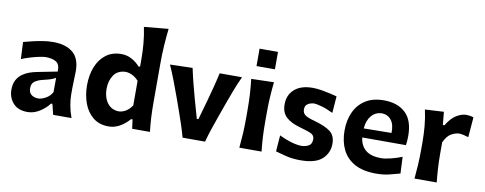

<svg xmlns="http://www.w3.org/2000/svg" viewBox="-68 -1164 3828 1516"><g transform="rotate(10 1846.0 -406.5)"><path d="M195.8 13.2Q119.1 13.2 80.1 -31.5Q41 -76.2 41 -139.6Q41 -186 58.1 -217Q75.2 -248 102.1 -266.8Q128.9 -285.6 158.4 -295.7Q188 -305.7 212.9 -310.5L376.5 -342.8Q378.9 -400.9 347.9 -419.9Q316.9 -439 262.7 -439Q249 -439 217.5 -432.9Q186 -426.8 147.5 -415.5Q108.9 -404.3 72.8 -389.2L66.4 -525.4Q93.3 -532.2 132.3 -542Q171.4 -551.8 215.8 -559.1Q260.3 -566.4 303.2 -566.4Q401.4 -566.4 459 -520Q516.6 -473.6 516.6 -369.1Q516.6 -342.3 514.6 -304Q512.7 -265.6 512.7 -233.9V-184.6Q512.7 -143.6 520.8 -97.7Q528.8 -51.8 547.4 0H400.4L379.4 -84.5H368.2Q339.4 -45.4 292.7 -16.1Q246.1 13.2 195.8 13.2ZM261.2 -106.9Q286.6 -106.9 319.3 -124.5Q352.1 -142.1 372.1 -176.3L372.6 -292Q361.8 -285.2 342 -277.1Q322.3 -269 271 -257.3Q236.8 -249.5 210.7 -232.4Q184.6 -215.3 184.6 -178.2Q184.6 -139.6 207 -123.3Q229.5 -106.9 261.2 -106.9Z M846.7 14.2Q771 14.2 721.2 -26.4Q671.4 -66.9 647.2 -133.3Q623 -199.7 623 -276.9Q623 -358.9 648.9 -424.3Q674.8 -489.7 725.1 -528.1Q775.4 -566.4 848.6 -566.4Q893.6 -566.4 931.4 -545.9Q969.2 -525.4 997.1 -493.7H1010.3V-546.4Q1010.3 -614.3 1004.6 -679Q999 -743.7 985.4 -808.6L1180.2 -826.7Q1172.9 -760.7 1168.2 -691.4Q1163.6 -622.1 1163.6 -546.4V-239.7Q1163.6 -170.9 1166.5 -115.2Q1169.4 -59.6 1176.3 0H1033.7L1023.9 -73.7H1012.7Q934.6 14.2 846.7 14.2ZM903.8 -116.7Q967.3 -119.6 1010.3 -183.1V-379.9Q987.8 -405.8 960 -419.4Q932.1 -433.1 904.8 -433.6Q841.8 -431.6 810.8 -386Q779.8 -340.3 779.8 -275.4Q779.8 -234.9 793.2 -199.2Q806.6 -163.6 834 -141.1Q861.3 -118.7 903.8 -116.7Z M1438 0Q1423.8 -52.2 1406.2 -105.2Q1388.7 -158.2 1370.6 -208.5L1335.9 -306.2Q1313.5 -367.2 1290.3 -429Q1267.1 -490.7 1239.7 -551.3L1420.4 -556.2Q1433.1 -496.1 1448.2 -436.8Q1463.4 -377.4 1480 -316.9L1522.9 -165.5H1535.6L1578.6 -317.4Q1595.7 -378.9 1610.8 -437Q1626 -495.1 1638.2 -551.3H1817.4Q1789.1 -490.2 1765.6 -428.2Q1742.2 -366.2 1720.2 -305.2L1685.1 -206.5Q1666.5 -154.8 1649.4 -103.5Q1632.3 -52.2 1618.2 0Z M1914.7 -797.7H2062.4V-658.1H1914.7ZM1893.1 0Q1898.9 -59.6 1902.1 -115.2Q1905.3 -170.9 1905.3 -239.7V-294.4Q1905.3 -375.5 1901.6 -433.8Q1897.9 -492.2 1891.1 -551.3L2072.8 -556.2Q2065.9 -495.6 2062.3 -436.3Q2058.6 -377 2058.6 -294.4V-239.7Q2058.6 -170.9 2061.5 -115.2Q2064.5 -59.6 2071.3 0Z M2385.3 14.2Q2318.8 14.2 2268.1 1.2Q2217.3 -11.7 2183.6 -21.5L2193.4 -151.4Q2238.3 -128.9 2287.8 -114Q2337.4 -99.1 2375.5 -99.1Q2408.2 -101.1 2432.1 -114.7Q2456.1 -128.4 2456.1 -167.5Q2456.1 -196.3 2429.9 -209.7Q2403.8 -223.1 2335.9 -241.7Q2263.2 -261.7 2224.4 -297.6Q2185.5 -333.5 2185.5 -399.4Q2185.5 -475.1 2237.1 -520.5Q2288.6 -565.9 2382.8 -565.9Q2415.5 -565.9 2452.6 -559.8Q2489.7 -553.7 2523.2 -545.9Q2556.6 -538.1 2578.6 -532.2L2568.4 -397.9Q2518.1 -422.4 2475.6 -434.3Q2433.1 -446.3 2413.1 -446.3Q2398.9 -445.3 2382.3 -440.2Q2365.7 -435.1 2354.2 -422.6Q2342.8 -410.2 2342.8 -385.7Q2342.8 -357.9 2363.5 -342Q2384.3 -326.2 2438 -312Q2526.9 -287.6 2569.3 -255.6Q2611.8 -223.6 2611.8 -157.7Q2611.8 -84 2558.3 -34.9Q2504.9 14.2 2385.3 14.2Z M2990.7 14.2Q2884.8 14.2 2817.9 -23.2Q2751 -60.5 2719.2 -126.5Q2687.5 -192.4 2687.5 -277.8Q2687.5 -362.3 2717.8 -427.2Q2748 -492.2 2807.1 -529.3Q2866.2 -566.4 2953.1 -566.4Q3064.9 -566.4 3127.7 -506.1Q3190.4 -445.8 3190.4 -323.2Q3190.4 -300.8 3189 -283Q3187.5 -265.1 3185.1 -248H2835Q2841.8 -184.6 2884 -148.7Q2926.3 -112.8 3009.3 -112.8Q3039.6 -112.8 3086.7 -124.5Q3133.8 -136.2 3175.3 -152.8L3181.6 -20Q3147.5 -10.7 3099.6 1.7Q3051.8 14.2 2990.7 14.2ZM3056.2 -323.2Q3058.6 -389.2 3031.2 -425Q3003.9 -460.9 2954.6 -462.9Q2903.3 -460.4 2871.1 -422.6Q2838.9 -384.8 2834 -320.3Z M3297.4 0Q3303.2 -59.6 3306.4 -115.2Q3309.6 -170.9 3309.6 -239.7V-294.4Q3309.6 -356.9 3304 -421.4Q3298.3 -485.8 3283.7 -551.3L3434.6 -559.6L3444.3 -455.1H3457Q3495.1 -518.1 3536.6 -542.2Q3578.1 -566.4 3613.8 -566.4Q3626.5 -566.4 3642.1 -564.2Q3657.7 -562 3671.9 -556.2L3658.7 -395.5Q3639.6 -401.9 3619.1 -406.5Q3598.6 -411.1 3584.5 -411.1Q3558.6 -411.1 3524.4 -394Q3490.2 -377 3462.9 -320.3V-231.4Q3462.9 -168.9 3466.1 -114.3Q3469.2 -59.6 3475.6 0Z"/></g></svg>

Font: Pinar-DS3-FD Bold
Style: Regular
Weight: 700
Designer: Amin Abedi
Version: Version 3.000